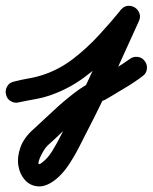

<svg xmlns="http://www.w3.org/2000/svg" viewBox="-58 -312 532 668"><path d="M8 44Q-7 48 -20.5 40Q-34 32 -37 17Q-41 2 -33 -11.5Q-25 -25 -10 -28Q17 -35 43.5 -39.5Q70 -44 96 -53Q151 -72 198 -108.5Q245 -145 286 -189.5Q327 -234 362 -277Q372 -290 385.5 -291.5Q399 -293 411 -286Q422 -279 427 -266Q432 -253 425 -238Q381 -142 337.5 -45.5Q294 51 245 145Q232 171 215.5 203Q199 235 179 264.5Q159 294 135 313Q103 338 75.5 336.5Q48 335 29.5 315Q11 295 6 265Q1 235 13 201Q25 167 58 138Q58 138 58 138Q58 138 58 138Q91 108 126.5 74.5Q162 41 200.5 11.5Q239 -18 280 -36Q281 -36 278 -34Q275 -33 275 -33Q305 -51 335.5 -69Q366 -87 394 -107Q394 -107 394 -107Q394 -107 394 -107Q406 -116 421.5 -114Q437 -112 446 -99Q455 -87 453 -71.5Q451 -56 438 -47Q409 -25 377.5 -6.5Q346 12 315 31Q315 31 312 32Q310 34 310 34Q272 49 237.5 76.5Q203 104 170.5 135.5Q138 167 108 194Q108 194 108 194Q108 194 108 194Q102 199 94 212Q86 225 80.5 238Q75 251 76 257Q77 263 89 253Q108 239 124 213Q140 187 154 159Q168 131 179 110Q227 17 270 -78.5Q313 -174 357 -270Q364 -285 378.5 -285.5Q393 -286 406 -278Q419 -270 425 -257Q431 -244 420 -231Q381 -181 335 -132Q289 -83 236 -43.5Q183 -4 121 18Q93 28 64.5 33Q36 38 8 44Q8 44 8 44Q8 44 8 44Z"/></svg>

Font: FRB American Cursive Guidelines Arrows Extrabold
Style: Bold Italic
Weight: 800
Italic angle: -25°
Version: Version 2.0;Modular Font Editor K font №1